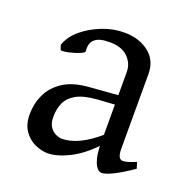

<svg xmlns="http://www.w3.org/2000/svg" viewBox="-94 -559 653 665"><g transform="rotate(20 232.0 -227.0)"><path d="M310 -80V-343Q310 -376 285.5 -399Q261 -422 213 -420Q182 -420 165.5 -406.5Q149 -393 152 -363Q153 -357 135.5 -350Q118 -343 98 -338.5Q78 -334 69 -336L63 -354Q75 -388 105.5 -413Q136 -438 175.5 -453.5Q215 -469 256 -469Q310 -469 346.5 -441Q383 -413 383 -362V-87Q383 -49 402 -49Q409 -49 420 -52Q431 -55 450 -63L457 -40Q416 -12 388.5 1.5Q361 15 348 15Q331 15 320.5 -11Q310 -37 310 -80ZM44 -91Q44 -130 60 -164.5Q76 -199 112 -222.5Q148 -246 209 -250L363 -262L368 -227L246 -219Q196 -215 170 -200Q144 -185 134 -162Q124 -139 124 -112Q124 -86 134 -72.5Q144 -59 156.5 -54Q169 -49 177 -49Q207 -49 241 -65Q275 -81 314 -115L318 -79Q272 -30 227 -7.5Q182 15 148 15Q125 15 101 4Q77 -7 60.5 -30.5Q44 -54 44 -91Z"/></g></svg>

Font: ChillKai
Style: Regular
Weight: 400
Designer: ChillType
Foundry: 寒蝉字型
Version: Version 2.000